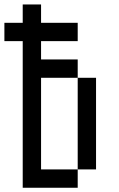

<svg xmlns="http://www.w3.org/2000/svg" viewBox="-20 -937 540 873"><path d="M83.3 -916.7H166.7V-833.3H333.3V-750H166.7V-666.7H333.3V-583.3H166.7V-166.7H333.3V-83.3H83.3V-750H0V-833.3H83.3ZM333.3 -166.7V-583.3H416.7V-166.7Z"/></svg>

Font: Galmuri11 Condensed
Style: Regular
Weight: 400
Width: 3
Designer: Lee Minseo (quiple)
Version: Version 2.399;hotconv 1.1.1;makeotfexe 2.6.0 DEVELOPMENT